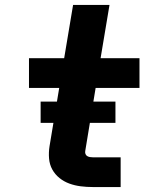

<svg xmlns="http://www.w3.org/2000/svg" viewBox="-20 -755 640 775"><path d="M355 0Q330 0 306 -3Q282 -6 260 -14Q238 -22 220 -36.5Q202 -51 191 -71Q180 -91 178 -115.5Q176 -140 180 -165L219 -400H97V-520H239L275 -735H422L386 -520H543V-400H366L324 -145Q323 -139 325 -133.5Q327 -128 332 -125Q337 -122 343 -121Q349 -120 355 -120H467V0ZM144 -259V-345H446V-259Z"/></svg>

Font: Iosevka SS04 Heavy Extended
Style: Italic
Weight: 900
Width: 7
Italic angle: -9°
Monospace: yes
Designer: Belleve Invis
Foundry: Belleve Invis
Version: Version 19.0.0; ttfautohint (v1.8.4)